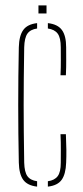

<svg xmlns="http://www.w3.org/2000/svg" viewBox="-20 -690 308 714"><path d="M50 -85Q45.5 -299.5 50 -514Q51 -557 66.5 -578.5Q82 -600 118 -604V-584Q93 -580.5 82 -565Q71 -549.5 70 -514Q69 -450.5 68.5 -399Q68 -347.5 68 -299.5Q68 -251.5 68.5 -200Q69 -148.5 70 -85Q71 -50 82 -34.8Q93 -19.5 118 -16V4Q82 0 66.5 -21.2Q51 -42.5 50 -85ZM205 -410Q206.5 -441.5 206.2 -466.5Q206 -491.5 206 -514Q206 -549.5 194.5 -565Q183 -580.5 158 -584V-604Q194.5 -600 210.2 -578.5Q226 -557 226 -514Q226 -493 226.2 -467.8Q226.5 -442.5 225 -410ZM158 4V-16Q183 -19.5 194.5 -34.8Q206 -50 206 -85Q206 -108.5 206.2 -134Q206.5 -159.5 205 -191H225Q226.5 -159 226.8 -133Q227 -107 226 -85Q224.5 -42.5 209.2 -21.2Q194 0 158 4ZM123 -640V-670H153V-640Z"/></svg>

Font: Big Shoulders Stencil Display Thin
Style: Regular
Weight: 100
Designer: Patric King
Foundry: XO Type Co
Version: Version 1.000